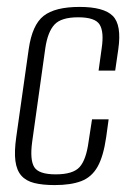

<svg xmlns="http://www.w3.org/2000/svg" viewBox="-20 -525 383 555"><path d="M138 10Q103 10 79 4Q55 -2 41.5 -17.5Q28 -33 24.5 -60Q21 -87 27 -129L63 -383Q73 -453 106 -479Q139 -505 210 -505Q280 -505 306 -479Q332 -453 322 -383L313 -321H265L274 -386Q281 -433 268 -454Q255 -475 206 -475Q157 -475 137.5 -454Q118 -433 111 -386L73 -115Q66 -63 79 -42Q92 -21 141 -21Q191 -21 210 -42Q229 -63 236 -115L246 -180H294L287 -129Q279 -73 262 -43Q245 -13 215 -1.5Q185 10 138 10Z"/></svg>

Font: Alumni Sans Light
Style: Italic
Weight: 300
Italic angle: -8°
Version: Version 1.016